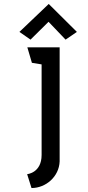

<svg xmlns="http://www.w3.org/2000/svg" viewBox="-20 -740 445 969"><path d="M368 -579 226 -720 78 -579 134 -540 225 -630 311 -540ZM190 42C190 133 117 139 117 139C117 139 139 208 139 209C212 209 278 151 281 75V-501H118L141 -423L190 -415Z"/></svg>

Font: Advent Pro
Style: SemiBold
Weight: 600
Designer: Andreas Kalpakidis
Foundry: Andreas Kalpakidis
Version: Version 2.002 2008